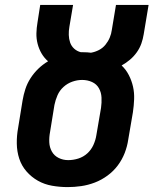

<svg xmlns="http://www.w3.org/2000/svg" viewBox="-20 -755 640 783"><path d="M256 8Q224 8 192.5 2.5Q161 -3 134.5 -18Q108 -33 88 -56Q68 -79 58.5 -108Q49 -137 48.5 -169.5Q48 -202 54 -234L72 -345Q76 -369 83.5 -392Q91 -415 104.5 -436Q118 -457 136 -474.5Q154 -492 176 -505Q160 -519 149.5 -537Q139 -555 133.5 -576Q128 -597 128.5 -619Q129 -641 133 -664L144 -735H278L263 -646Q260 -629 260.5 -612.5Q261 -596 266 -581.5Q271 -567 282.5 -556.5Q294 -546 310 -542Q312 -542 315 -542Q318 -542 320 -542Q328 -542 336 -541.5Q344 -541 351 -540Q368 -543 383.5 -551Q399 -559 410 -572.5Q421 -586 427.5 -601.5Q434 -617 436 -633L453 -735H586L566 -615Q563 -596 556.5 -577.5Q550 -559 538 -542Q526 -525 510 -511.5Q494 -498 476 -488Q494 -471 505.5 -448.5Q517 -426 522.5 -401.5Q528 -377 527 -350.5Q526 -324 522 -297L503 -186Q499 -158 488.5 -131Q478 -104 460.5 -80.5Q443 -57 418.5 -39Q394 -21 366.5 -10.5Q339 0 311 4Q283 8 256 8ZM258 -102Q279 -102 299.5 -108.5Q320 -115 336 -129.5Q352 -144 361 -164Q370 -184 373 -204L392 -315Q395 -336 394 -357Q393 -378 383.5 -395Q374 -412 355.5 -420.5Q337 -429 315 -429Q295 -429 275 -422Q255 -415 239 -400.5Q223 -386 214.5 -366.5Q206 -347 202 -327L184 -216Q180 -195 181 -174.5Q182 -154 191.5 -137Q201 -120 219 -111Q237 -102 258 -102Z"/></svg>

Font: Iosevka Curly XBdExObl
Style: Regular
Weight: 800
Width: 7
Italic angle: -9°
Monospace: yes
Designer: Belleve Invis
Foundry: Belleve Invis
Version: Version 11.1.0; ttfautohint (v1.8.3)